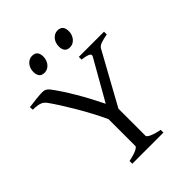

<svg xmlns="http://www.w3.org/2000/svg" viewBox="-224 -920 1042 1042"><g transform="rotate(-45 297.0 -399.5)"><path d="M175.8 0V-21Q220.2 -30.3 238 -39.8Q255.9 -49.3 255.9 -56.2V-262.2Q237.8 -301.8 214.8 -344.7Q191.9 -387.7 168 -428.2Q144 -468.8 121.6 -503.7Q99.1 -538.6 82 -562Q77.6 -567.4 72 -572.3Q66.4 -577.1 57.6 -580.8Q48.8 -584.5 35.6 -586.7Q22.5 -588.9 2 -588.9L0 -609.9Q28.8 -613.8 57.6 -616.9Q86.4 -620.1 106.9 -620.1Q129.4 -620.1 145 -601.1Q163.1 -577.6 184.1 -545.7Q205.1 -513.7 226.1 -478Q247.1 -442.4 267.1 -404.8Q287.1 -367.2 304.2 -332L435.1 -562Q442.4 -574.7 430.4 -582Q418.5 -589.4 380.9 -594.2V-615.2H574.2V-594.2Q540.5 -587.9 522.7 -581.3Q504.9 -574.7 498 -562L334 -264.2V-56.2Q334 -53.2 338.1 -49.1Q342.3 -44.9 351.8 -40Q361.3 -35.2 376.7 -30.3Q392.1 -25.4 415 -21V0ZM441.4 -752.4Q441.4 -738.8 437 -726.6Q432.6 -714.4 425 -705.3Q417.5 -696.3 407.2 -690.9Q397 -685.5 384.8 -685.5Q362.8 -685.5 353.3 -697.8Q343.8 -710 343.8 -732.4Q343.8 -746.1 348.1 -758.3Q352.5 -770.5 360.4 -779.5Q368.2 -788.6 378.2 -793.7Q388.2 -798.8 399.9 -798.8Q441.4 -798.8 441.4 -752.4ZM246.1 -752.4Q246.1 -738.8 241.7 -726.6Q237.3 -714.4 229.7 -705.3Q222.2 -696.3 211.9 -690.9Q201.7 -685.5 189.5 -685.5Q167.5 -685.5 158 -697.8Q148.4 -710 148.4 -732.4Q148.4 -746.1 152.8 -758.3Q157.2 -770.5 165 -779.5Q172.9 -788.6 182.9 -793.7Q192.9 -798.8 204.6 -798.8Q246.1 -798.8 246.1 -752.4Z"/></g></svg>

Font: Gentium Unicode
Style: Regular
Weight: 400
Version: Version 1.009